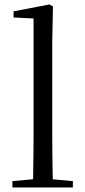

<svg xmlns="http://www.w3.org/2000/svg" viewBox="-20 -825 374 845"><path d="M34.6 0V-27.8L151.5 -38.6H183.1L300.7 -27.8V0ZM124.7 0Q125.7 -31.5 126.2 -70.8Q126.7 -110.1 127.2 -151.5Q127.7 -192.9 127.7 -228.5V-743.7L39.7 -748.1V-775.1L198.1 -805.5L213.1 -796.5L209.9 -641V-228.5Q209.9 -192.9 210.4 -151.5Q210.9 -110.1 211.5 -70.8Q212.1 -31.5 213.1 0Z"/></svg>

Font: Noto Serif JP
Style: Regular
Weight: 200
Designer: Ryoko NISHIZUKA 西塚涼子 (kana & ideographs); Frank Grießhammer (Latin, Greek & Cyrillic); Wenlong ZHANG 张文龙 (bopomofo); San
Foundry: Adobe
Version: Version 2.001;hotconv 1.1.0;makeotfexe 2.6.0